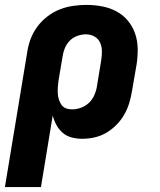

<svg xmlns="http://www.w3.org/2000/svg" viewBox="-33 -558 653 783"><path d="M-13 205 78 -345Q82 -373 92 -399.5Q102 -426 119.5 -449.5Q137 -473 160.5 -491Q184 -509 210.5 -519.5Q237 -530 265 -534Q293 -538 320 -538Q352 -538 383.5 -532Q415 -526 442 -511.5Q469 -497 488.5 -473.5Q508 -450 518 -421Q528 -392 528.5 -359.5Q529 -327 524 -295L505 -185Q501 -160 493.5 -136Q486 -112 473 -89.5Q460 -67 441 -48Q422 -29 399.5 -16Q377 -3 352 2.5Q327 8 302 8Q280 8 259 2.5Q238 -3 222.5 -16.5Q207 -30 197 -48.5Q187 -67 182 -87L134 205ZM261 -112Q279 -112 297 -118.5Q315 -125 329 -138Q343 -151 351 -168.5Q359 -186 362 -204L380 -314Q383 -333 382.5 -351.5Q382 -370 374.5 -385.5Q367 -401 351.5 -409.5Q336 -418 317 -418Q317 -418 317 -418Q317 -418 317 -418Q300 -418 282 -411.5Q264 -405 251 -391.5Q238 -378 231 -360.5Q224 -343 222 -326L206 -232Q204 -219 203 -205.5Q202 -192 202.5 -179Q203 -166 206.5 -154Q210 -142 217 -131.5Q224 -121 235.5 -116.5Q247 -112 261 -112Z"/></svg>

Font: Iosevka Curly Heavy Extended
Style: Italic
Weight: 900
Width: 7
Italic angle: -9°
Monospace: yes
Designer: Belleve Invis
Foundry: Belleve Invis
Version: Version 11.1.0; ttfautohint (v1.8.3)